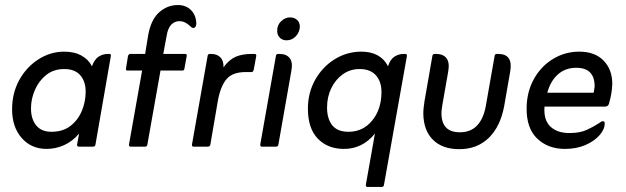

<svg xmlns="http://www.w3.org/2000/svg" viewBox="-20 -582 2485 762"><path d="M294 -52Q268 -21 234.5 -6Q201 9 165 9Q104 9 66 -34.5Q28 -78 28 -148Q28 -213 56.5 -264.5Q85 -316 132.5 -346.5Q180 -377 235 -377Q276 -377 304 -361Q332 -345 345 -319Q354 -345 370.5 -356.5Q387 -368 409 -368H414Q421 -368 420 -360L359 -9Q358 0 349 0H293Q285 0 286 -9ZM103 -152Q103 -110 123.5 -84.5Q144 -59 184 -59Q230 -59 260 -82.5Q290 -106 305 -142.5Q320 -179 320 -218Q320 -259 298.5 -283.5Q277 -308 235 -308Q193 -308 163.5 -284.5Q134 -261 118.5 -225Q103 -189 103 -152Z M544 -302H485Q479 -302 480 -310L488 -360Q491 -368 497 -368H556L568 -442Q579 -504 611.5 -533Q644 -562 686 -562Q718 -562 738 -542Q758 -522 759 -490Q760 -488 757.5 -479.5Q755 -471 747 -471Q742 -471 736 -477Q715 -498 692 -498Q673 -498 659.5 -484Q646 -470 641 -438L628 -368H716Q722 -368 721 -360L712 -310Q711 -302 704 -302H617L565 -9Q564 0 556 0H498Q491 0 492 -9Z M867 -315Q890 -346 916 -357Q942 -368 980 -368H990Q998 -368 997 -360L987 -305Q984 -296 979 -296H955Q904 -296 880 -269Q856 -242 845 -184L815 -9Q814 0 805 0H748Q741 0 742 -9L804 -360Q805 -368 813 -368H818Q841 -368 854.5 -354.5Q868 -341 867 -315Z M1080 -460Q1080 -483 1096 -498Q1112 -513 1131 -513Q1148 -513 1159 -503Q1170 -493 1170 -476Q1169 -454 1154 -438Q1139 -422 1117 -422Q1101 -422 1090.5 -432.5Q1080 -443 1080 -460ZM1019 0Q1012 0 1013 -9L1075 -360Q1076 -368 1084 -368H1089Q1117 -368 1130 -351Q1143 -334 1136 -299L1085 -9Q1084 0 1076 0Z M1468 -52Q1419 9 1345 9Q1281 9 1241.5 -31.5Q1202 -72 1202 -151Q1202 -214 1231 -265.5Q1260 -317 1308.5 -347Q1357 -377 1414 -377Q1490 -377 1520 -319Q1528 -345 1544.5 -356.5Q1561 -368 1583 -368H1588Q1596 -368 1595 -360L1504 151Q1503 160 1495 160H1439Q1431 160 1432 151ZM1363 -59Q1421 -59 1457.5 -104Q1494 -149 1494 -217Q1494 -258 1472 -283Q1450 -308 1407 -308Q1370 -308 1341 -287.5Q1312 -267 1295 -232.5Q1278 -198 1278 -155Q1278 -111 1298.5 -85Q1319 -59 1363 -59Z M1660 -131Q1660 -143 1661.5 -156Q1663 -169 1665 -182L1696 -360Q1697 -368 1706 -368H1710Q1739 -368 1752 -351Q1765 -334 1759 -299L1736 -168Q1735 -160 1733.5 -151Q1732 -142 1732 -133Q1732 -57 1805 -57Q1848 -57 1873.5 -84Q1899 -111 1908 -161L1943 -360Q1944 -368 1952 -368H1957Q2017 -368 2005 -299L1981 -161Q1966 -80 1920 -35Q1874 10 1803 10Q1736 10 1698.5 -27Q1661 -64 1660 -131Z M2141 -159Q2137 -106 2164 -80Q2191 -54 2240 -54Q2281 -54 2307.5 -66Q2334 -78 2357 -93Q2361 -96 2365 -98.5Q2369 -101 2372 -101Q2380 -101 2380 -92Q2380 -69 2359.5 -45.5Q2339 -22 2303.5 -6.5Q2268 9 2222 9Q2155 9 2112 -32Q2069 -73 2070 -154Q2071 -219 2099.5 -269.5Q2128 -320 2175.5 -348.5Q2223 -377 2279 -377Q2341 -377 2375.5 -341.5Q2410 -306 2410 -249Q2409 -227 2406 -209.5Q2403 -192 2397 -171Q2394 -159 2381 -159ZM2152 -214H2336Q2338 -222 2338.5 -228.5Q2339 -235 2340 -239Q2340 -313 2267 -313Q2224 -313 2194.5 -287Q2165 -261 2152 -214Z"/></svg>

Font: Zain
Style: Italic
Weight: 400
Italic angle: -10°
Designer: Zain,Boutros
Foundry: Mobile Telecommunications Company (Zain), 2024
Version: Version 1.51; ttfautohint (v1.8.4)